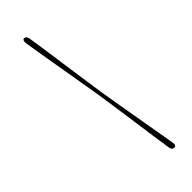

<svg xmlns="http://www.w3.org/2000/svg" viewBox="-328 -828 1061 1061"><g transform="rotate(-45 203.0 -297.5)"><path d="M216.6 -293.8Q221.9 -260.8 228.7 -213.7Q235.4 -166.6 243.3 -112.2Q251.1 -57.8 258.7 -2.6Q266.4 52.5 273.5 102Q280.7 151.6 286.3 188.3Q291 211.3 307.6 209.8Q324.6 208.9 320.4 186Q314.6 151.4 306.3 102.8Q298 54.3 288.3 -0.9Q278.6 -56 269.2 -111.1Q259.7 -166.2 251.7 -214.1Q243.7 -262.1 238.1 -295.7Q233.1 -329.6 226 -378.1Q219 -426.6 211 -482.3Q203.1 -538.1 195.2 -593.8Q187.2 -649.5 180.2 -698.8Q173.2 -748 167.4 -782.7Q162.6 -805.2 146.3 -804.7Q139.9 -804.2 136.9 -796.9Q133.9 -789.6 135.2 -780Q140.7 -742.8 149.1 -692.9Q157.4 -643 167 -587.4Q176.5 -531.8 185.8 -477Q195.1 -422.3 203.2 -374.5Q211.3 -326.8 216.6 -293.8Z"/></g></svg>

Font: Fraunces 72pt S000 Light
Style: Italic
Weight: 300
Italic angle: -16°
Version: Version 1.000; ttfautohint (v1.8.3)